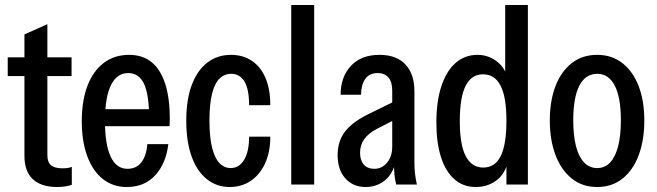

<svg xmlns="http://www.w3.org/2000/svg" viewBox="-20 -740 2635 770"><path d="M210 10Q145 10 111.5 -21.5Q78 -53 78 -115V-602L170 -643V-117Q170 -90 184.5 -77.5Q199 -65 230 -65Q243 -65 252.5 -66.5Q262 -68 268 -71V1Q258 5 242.5 7.5Q227 10 210 10ZM11 -435V-510H267V-435Z M488 10Q433 10 392.5 -22Q352 -54 330 -113.5Q308 -173 308 -254Q308 -337 331 -396.5Q354 -456 396.5 -488Q439 -520 498 -520Q551 -520 587 -491.5Q623 -463 642 -405.5Q661 -348 661 -262Q661 -255 660.5 -247.5Q660 -240 660 -234H366V-302H606L578 -265Q578 -361 557.5 -404Q537 -447 494 -447Q449 -447 425 -398.5Q401 -350 401 -254Q401 -160 424 -111.5Q447 -63 491 -63Q527 -63 547 -89Q567 -115 571 -162H655Q646 -85 603 -37.5Q560 10 488 10Z M901 10Q849 10 809.5 -21.5Q770 -53 748.5 -112.5Q727 -172 727 -256Q727 -340 749 -399Q771 -458 811.5 -489Q852 -520 906 -520Q954 -520 989.5 -496.5Q1025 -473 1044.5 -428Q1064 -383 1064 -318H979Q979 -382 960.5 -413Q942 -444 907 -444Q880 -444 860.5 -425Q841 -406 830.5 -364.5Q820 -323 820 -256Q820 -190 830.5 -148Q841 -106 860 -86Q879 -66 905 -66Q939 -66 959 -99Q979 -132 979 -192H1064Q1064 -130 1043 -84.5Q1022 -39 985.5 -14.5Q949 10 901 10Z M1148 0V-720H1240V0Z M1569 0Q1564 -18 1562 -39.5Q1560 -61 1560 -85H1553V-377Q1553 -412 1537.5 -429.5Q1522 -447 1495 -447Q1461 -447 1444.5 -423Q1428 -399 1428 -360H1346Q1346 -431 1387 -475.5Q1428 -520 1502 -520Q1570 -520 1606 -481.5Q1642 -443 1642 -373V-85Q1642 -64 1644.5 -42.5Q1647 -21 1652 0ZM1446 10Q1396 10 1365 -24.5Q1334 -59 1334 -118Q1334 -172 1362 -210Q1390 -248 1451 -279L1573 -339V-265L1491 -223Q1457 -205 1440.5 -181.5Q1424 -158 1424 -127Q1424 -97 1439 -80Q1454 -63 1481 -63Q1512 -63 1532.5 -88Q1553 -113 1553 -152L1564 -81Q1550 -35 1518.5 -12.5Q1487 10 1446 10Z M2011 0V-102L2018 -96Q2007 -44 1971.5 -17Q1936 10 1888 10Q1838 10 1802.5 -21Q1767 -52 1748.5 -110Q1730 -168 1730 -249Q1730 -333 1750 -394Q1770 -455 1807 -487.5Q1844 -520 1895 -520Q1940 -520 1976 -491Q2012 -462 2019 -407L2006 -402V-720H2097V0ZM1918 -68Q1965 -68 1988 -114Q2011 -160 2011 -256Q2011 -351 1987.5 -396.5Q1964 -442 1917 -442Q1871 -442 1847.5 -396Q1824 -350 1824 -254Q1824 -159 1848 -113.5Q1872 -68 1918 -68Z M2375 10Q2315 10 2272.5 -24.5Q2230 -59 2207.5 -119Q2185 -179 2185 -257Q2185 -335 2207.5 -394Q2230 -453 2272.5 -486.5Q2315 -520 2375 -520Q2434 -520 2476.5 -486.5Q2519 -453 2541.5 -394Q2564 -335 2564 -257Q2564 -179 2542 -119Q2520 -59 2477.5 -24.5Q2435 10 2375 10ZM2375 -66Q2406 -66 2427 -88.5Q2448 -111 2459 -153.5Q2470 -196 2470 -258Q2470 -349 2445.5 -396.5Q2421 -444 2375 -444Q2328 -444 2303.5 -396.5Q2279 -349 2279 -258Q2279 -196 2290 -153.5Q2301 -111 2322.5 -88.5Q2344 -66 2375 -66Z"/></svg>

Font: Instrument Sans Condensed Medium
Style: Regular
Weight: 500
Width: 3
Designer: Rodrigo Fuenzalida
Foundry: fragTYPE
Version: Version 1.000;gftools[0.9.28]